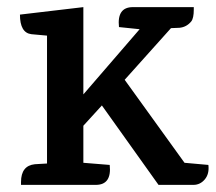

<svg xmlns="http://www.w3.org/2000/svg" viewBox="-20 -519 607 539"><path d="M353 -499H524V-492Q524 -468 517 -459Q504 -443 484 -441L460 -440L330 -295L498 -62L565 -56Q568 -31 555 -15.5Q542 0 523 0H425L266 -223L214 -166V-62L288 -56Q294 0 249 0H39V-8Q39 -54 78 -58L112 -60V-419L68 -423Q36 -427 36 -478L214 -499V-254L372 -437L314 -443Q308 -499 353 -499Z"/></svg>

Font: Karma SemiBold
Style: Regular
Weight: 600
Designer: Joana Correia
Foundry: Indian Type Foundry
Version: Version 1.202;PS 1.0;hotconv 1.0.78;makeotf.lib2.5.61930; tt